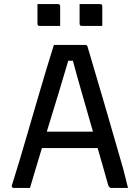

<svg xmlns="http://www.w3.org/2000/svg" viewBox="-20 -928 690 948"><path d="M128 0H47Q43 0 40 -3.5Q37 -7 39 -14Q56 -67 76.5 -135.5Q97 -204 119 -280Q141 -356 163.5 -432.5Q186 -509 207 -579.5Q228 -650 246 -706H401Q407 -706 409.5 -703Q412 -700 413 -695Q454 -558 497.5 -408.5Q541 -259 587 -99Q593 -75 599.5 -50.5Q606 -26 612 0H529Q518 0 513 -18Q501 -62 488 -107Q475 -152 462 -197H187Q173 -150 158 -100.5Q143 -51 128 0ZM317 -628Q298 -563 271 -474Q244 -385 211 -278H439Q410 -380 383.5 -471.5Q357 -563 340 -628ZM165 -908H266Q277 -908 277 -897V-800H176Q165 -800 165 -811ZM373 -908H474Q485 -908 485 -897V-800H384Q373 -800 373 -811Z"/></svg>

Font: Recursive Sn Lnr St
Style: Regular
Weight: 400
Version: Version 1.079;hotconv 1.0.112;makeotfexe 2.5.65598; ttfautoh